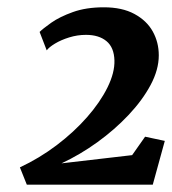

<svg xmlns="http://www.w3.org/2000/svg" viewBox="-20 -928 472 526"><path d="M53.5 -422 34.5 -469.5Q88 -494.5 135.2 -530.2Q182.5 -566 218.5 -607Q254.5 -648 274.5 -688.5Q294.5 -729 293.5 -762.5Q292.5 -798 271.8 -815.2Q251 -832.5 215.5 -832.5Q192 -832.5 169.5 -825.5Q147 -818.5 130.5 -808.5Q114 -798.5 108 -790L88.5 -840.5Q97.5 -849.5 120.5 -865.8Q143.5 -882 179.8 -895Q216 -908 264.5 -908Q314.5 -908 348.2 -889.8Q382 -871.5 398.5 -841.8Q415 -812 415 -776.5Q415 -737 392.5 -695Q370 -653 332 -612.8Q294 -572.5 246.5 -538.2Q199 -504 148.5 -480.5L342 -503L377.5 -553.5L431.5 -542L398.5 -422Z"/></svg>

Font: Merriweather 28pt Black
Style: Italic
Weight: 900
Italic angle: -7.8°
Version: Version 2.101